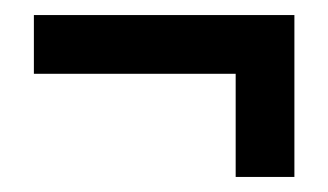

<svg xmlns="http://www.w3.org/2000/svg" viewBox="-20 -409 436 255"><path d="M25 -389H371V-174H293V-311H25Z"/></svg>

Font: Bebas Neue
Style: Regular
Weight: 400
Designer: Ryoichi Tsunekawa
Foundry: Ryoichi Tsunekawa
Version: Version 1.400